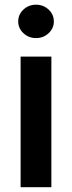

<svg xmlns="http://www.w3.org/2000/svg" viewBox="-20 -782 301 802"><path d="M194.6 0H66.1V-545.5H194.6ZM130.7 -622.9Q99.8 -622.9 77.9 -643.3Q56.1 -663.7 56.1 -692.5Q56.1 -721.6 77.9 -742Q99.8 -762.4 130.7 -762.4Q161.2 -762.4 183.1 -742Q204.9 -721.6 204.9 -692.5Q204.9 -663.7 183.1 -643.3Q161.2 -622.9 130.7 -622.9Z"/></svg>

Font: Linik Sans SemiBold
Style: Regular
Weight: 600
Designer: Rasmus Andersson (font), Cristiano Sobral (main changes)
Foundry: rsms
Version: Version 3.018;June 1, 2022;FontCreator 14.0.0.2814 64-bit; t